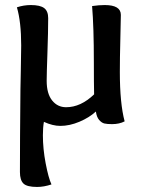

<svg xmlns="http://www.w3.org/2000/svg" viewBox="-20 -489 565 761"><path d="M61 -134Q61 -142 62.5 -210.5Q64 -279 64 -309Q64 -402 47 -460Q74 -469 102 -469Q139 -469 155 -457Q171 -445 171 -417Q171 -365 168 -280Q165 -195 165 -169Q165 -118 186.5 -91Q208 -64 242 -64Q300 -64 353 -115Q352 -156 352 -242Q352 -382 345 -465Q373 -469 395 -469Q459 -469 459 -430Q459 -412 457 -335Q455 -258 455 -204Q455 -79 474 -8Q453 3 424 3Q405 3 394 0.5Q383 -2 373 -13.5Q363 -25 360 -47Q334 -23 295 -6.5Q256 10 219 10Q189 10 154 -6Q150 17 150 47Q150 101 161 158.5Q172 216 184 242Q154 252 127 252Q87 252 73 238.5Q59 225 59 193Q59 72 61 -134Z"/></svg>

Font: Overlock
Style: Bold
Weight: 700
Designer: Dario Muhafara
Foundry: Dario Manuel Muhafara
Version: Version 1.001